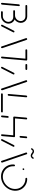

<svg xmlns="http://www.w3.org/2000/svg" viewBox="1534 -2228 694 3803"><g transform="rotate(90 1881.5 -327.0)"><path d="M52.6 0Q45.2 0 40.6 -5.4Q35.9 -10.7 36.7 -17.8L66.3 -354.4Q67 -361.9 72.6 -367Q78.1 -372.2 85.2 -372.2Q92.2 -372.2 97.2 -367Q102.2 -361.9 101.5 -354.4L71.9 -17.8Q71.1 -10.4 65.4 -5.2Q59.6 0 52.6 0ZM255.6 -277H322.2Q357.8 -277 386.7 -259.4Q415.6 -241.9 432 -212.4Q448.5 -183 448.5 -148.5Q448.5 -140.7 448.1 -136.7Q445.2 -100 423.7 -68.5Q402.2 -37 368.9 -18.5Q335.6 0 298.1 0H217.8Q210.7 0 206.1 -4.6Q201.5 -9.3 201.5 -16.3Q201.5 -24.1 207.2 -29.6Q213 -35.2 220.4 -35.2H301.1Q329.3 -35.2 354.1 -49.1Q378.9 -63 394.8 -86.3Q410.7 -109.6 413 -136.7Q413.3 -139.6 413.3 -145.9Q413.3 -171.5 400.9 -193.5Q388.5 -215.6 367 -228.7Q345.6 -241.9 319.3 -241.9H252.6ZM181.9 -257.8Q181.9 -265.6 187.6 -271.3Q193.3 -277 201.1 -277H285.2Q314.8 -277 340.7 -292.2Q366.7 -307.4 382.2 -333.3Q397.8 -359.3 397.8 -389.6Q397.8 -415.6 385.4 -437Q373 -458.5 351.3 -470.9Q329.6 -483.3 303.3 -483.3H94.8Q88.1 -483.3 83.5 -487.8Q78.9 -492.2 78.9 -499.3Q78.9 -507 84.4 -512.8Q90 -518.5 97.8 -518.5H306.3Q341.9 -518.5 370.7 -501.9Q399.6 -485.2 416.3 -456.1Q433 -427 433 -392.2Q433 -384.1 432.6 -380Q429.3 -342.6 408 -310.7Q386.7 -278.9 353.1 -260.4Q319.6 -241.9 282.2 -241.9H198.1Q191.1 -241.9 186.5 -246.5Q181.9 -251.1 181.9 -257.8Z M485.6 0Q478.5 0 473.9 -4.6Q469.3 -9.3 469.3 -16.3Q469.3 -21.1 471.5 -24.4L589.3 -255.9Q592.2 -260.7 596.9 -263.5Q601.5 -266.3 606.7 -266.3Q613.7 -266.3 618.1 -261.7Q622.6 -257 622.6 -250Q622.6 -247.4 620.7 -241.9L502.6 -10.4Q500 -5.6 495.4 -2.8Q490.7 0 485.6 0ZM935.2 -19.3Q935.2 -11.5 929.6 -5.7Q924.1 0 916.3 0Q910.7 0 906.7 -2.8Q902.6 -5.6 900.7 -10.4L736.7 -492.2Q735.2 -498.1 735.2 -499.6Q735.2 -507.4 740.9 -513Q746.7 -518.5 754.1 -518.5Q759.6 -518.5 763.5 -515.7Q767.4 -513 769.3 -508.5L933.7 -26.3Q935.2 -22.2 935.2 -19.3Z M1179.3 -502.2 1136.7 -17.8Q1135.9 -10.4 1130.4 -5.2Q1124.8 0 1117.8 0Q1110.7 0 1105.7 -5.2Q1100.7 -10.4 1101.5 -17.8L1144.1 -502.2ZM956.7 -499.3Q956.7 -507 962.2 -512.8Q967.8 -518.5 975.6 -518.5H1163Q1170 -518.5 1174.6 -513.9Q1179.3 -509.3 1179.3 -502.6Q1179.3 -494.8 1173.5 -489.1Q1167.8 -483.3 1160 -483.3H972.6Q965.9 -483.3 961.3 -487.8Q956.7 -492.2 956.7 -499.3ZM1247.4 -499.3Q1247.4 -507 1253 -512.8Q1258.5 -518.5 1266.3 -518.5H1350.4Q1357 -518.5 1361.9 -514.1Q1366.7 -509.6 1366.7 -503Q1366.7 -494.8 1360.9 -489.1Q1355.2 -483.3 1347.8 -483.3H1263.3Q1256.7 -483.3 1252 -487.8Q1247.4 -492.2 1247.4 -499.3Z M1319.3 0Q1312.2 0 1307.6 -4.6Q1303 -9.3 1303 -16.3Q1303 -21.1 1305.2 -24.4L1423 -255.9Q1425.9 -260.7 1430.6 -263.5Q1435.2 -266.3 1440.4 -266.3Q1447.4 -266.3 1451.9 -261.7Q1456.3 -257 1456.3 -250Q1456.3 -247.4 1454.4 -241.9L1336.3 -10.4Q1333.7 -5.6 1329.1 -2.8Q1324.4 0 1319.3 0ZM1768.9 -19.3Q1768.9 -11.5 1763.3 -5.7Q1757.8 0 1750 0Q1744.4 0 1740.4 -2.8Q1736.3 -5.6 1734.4 -10.4L1570.4 -492.2Q1568.9 -498.1 1568.9 -499.6Q1568.9 -507.4 1574.6 -513Q1580.4 -518.5 1587.8 -518.5Q1593.3 -518.5 1597.2 -515.7Q1601.1 -513 1603 -508.5L1767.4 -26.3Q1768.9 -22.2 1768.9 -19.3Z M2208.1 -19.3Q2208.1 -11.5 2202.6 -5.7Q2197 0 2189.3 0H1844.8Q1838.1 0 1833.5 -4.4Q1828.9 -8.9 1828.9 -15.9Q1828.9 -23.7 1834.4 -29.4Q1840 -35.2 1847.8 -35.2H2192.2Q2198.9 -35.2 2203.5 -30.6Q2208.1 -25.9 2208.1 -19.3ZM1858.1 -131.5Q1850.7 -131.5 1846.1 -136.7Q1841.5 -141.9 1841.9 -148.9L1872.6 -501.1Q1873.3 -508.1 1879.1 -513.3Q1884.8 -518.5 1891.9 -518.5Q1898.9 -518.5 1903.7 -513.3Q1908.5 -508.1 1907.8 -501.1L1877 -148.9Q1876.7 -141.9 1871.1 -136.7Q1865.6 -131.5 1858.1 -131.5Z M2284.1 0Q2276.7 0 2272 -5.4Q2267.4 -10.7 2268.1 -17.8L2278.5 -134.1Q2279.3 -141.5 2284.8 -146.7Q2290.4 -151.9 2297.4 -151.9Q2304.4 -151.9 2309.4 -146.7Q2314.4 -141.5 2313.7 -134.1L2303.3 -17.8Q2302.6 -10.4 2296.9 -5.2Q2291.1 0 2284.1 0ZM2329.3 -518.5Q2336.3 -518.5 2341.3 -513.3Q2346.3 -508.1 2345.6 -501.1L2324.4 -259.3Q2323.7 -251.9 2318 -246.9Q2312.2 -241.9 2305.2 -241.9Q2297.8 -241.9 2293.1 -247Q2288.5 -252.2 2289.3 -259.3L2310.4 -501.1Q2311.1 -508.1 2316.7 -513.3Q2322.2 -518.5 2329.3 -518.5ZM2677.8 -241.9H2305.2L2308.1 -277H2680.7ZM2680.7 -277Q2687.8 -277 2692.8 -271.9Q2697.8 -266.7 2697 -259.3L2675.9 -17.8Q2675.2 -10.4 2669.4 -5.2Q2663.7 0 2656.7 0Q2649.3 0 2644.6 -5.4Q2640 -10.7 2640.7 -17.8L2661.9 -259.3Q2662.6 -266.7 2668.1 -271.9Q2673.7 -277 2680.7 -277ZM2688.9 -366.7Q2681.5 -366.7 2676.9 -372Q2672.2 -377.4 2673 -384.4L2683 -501.1Q2683.7 -508.1 2689.3 -513.3Q2694.8 -518.5 2701.9 -518.5Q2708.9 -518.5 2713.9 -513.3Q2718.9 -508.1 2718.1 -501.1L2708.1 -384.4Q2707.4 -377 2701.7 -371.9Q2695.9 -366.7 2688.9 -366.7Z M2751.5 0Q2744.4 0 2739.8 -4.6Q2735.2 -9.3 2735.2 -16.3Q2735.2 -21.1 2737.4 -24.4L2855.2 -255.9Q2858.1 -260.7 2862.8 -263.5Q2867.4 -266.3 2872.6 -266.3Q2879.6 -266.3 2884.1 -261.7Q2888.5 -257 2888.5 -250Q2888.5 -247.4 2886.7 -241.9L2768.5 -10.4Q2765.9 -5.6 2761.3 -2.8Q2756.7 0 2751.5 0ZM3201.1 -19.3Q3201.1 -11.5 3195.6 -5.7Q3190 0 3182.2 0Q3176.7 0 3172.6 -2.8Q3168.5 -5.6 3166.7 -10.4L3002.6 -492.2Q3001.1 -498.1 3001.1 -499.6Q3001.1 -507.4 3006.9 -513Q3012.6 -518.5 3020 -518.5Q3025.6 -518.5 3029.4 -515.7Q3033.3 -513 3035.2 -508.5L3199.6 -26.3Q3201.1 -22.2 3201.1 -19.3ZM3112.6 -648.1Q3118.5 -648.1 3122.4 -644.1Q3126.3 -640 3126.3 -634.1Q3126.3 -632.2 3125.6 -630.6Q3124.8 -628.9 3124.4 -627.8Q3114.8 -609.3 3098.3 -598.5Q3081.9 -587.8 3063 -587.8Q3035.9 -587.8 3010.7 -609.6Q2992.2 -625.6 2975.9 -625.6Q2955.9 -625.6 2943.7 -602.6Q2941.9 -598.5 2938 -595.9Q2934.1 -593.3 2929.6 -593.3Q2923.7 -593.3 2920 -597.2Q2916.3 -601.1 2916.3 -606.7Q2916.3 -611.9 2917.8 -613.7Q2927.4 -632.2 2943.9 -643Q2960.4 -653.7 2979.3 -653.7Q3006.3 -653.7 3031.1 -632.2Q3050.7 -615.9 3066.3 -615.9Q3086.3 -615.9 3098.1 -638.9Q3100.4 -643 3104.3 -645.6Q3108.1 -648.1 3112.6 -648.1Z M3314.1 -441.1Q3314.1 -448.9 3319.6 -454.8Q3325.2 -460.7 3333 -460.7Q3340 -460.7 3344.6 -455.9Q3349.3 -451.1 3349.3 -444.4Q3349.3 -436.7 3343.3 -431.1Q3337.4 -425.6 3329.6 -425.6Q3323 -425.6 3318.5 -430Q3314.1 -434.4 3314.1 -441.1ZM3502.2 -499.6Q3502.2 -507.4 3508 -513Q3513.7 -518.5 3521.1 -518.5Q3587.8 -518.5 3642.2 -487.2Q3696.7 -455.9 3727.8 -401.9Q3758.9 -347.8 3758.9 -282.2Q3758.9 -271.1 3757.8 -259.3Q3751.5 -188.9 3711.5 -129.3Q3671.5 -69.6 3608.9 -34.8Q3546.3 0 3475.9 0Q3409.3 0 3354.8 -31.3Q3300.4 -62.6 3269.3 -116.7Q3238.1 -170.7 3238.1 -236.3Q3238.1 -247.8 3239.3 -259.3Q3240 -266.7 3245.7 -271.9Q3251.5 -277 3258.5 -277Q3265.9 -277 3270.6 -271.7Q3275.2 -266.3 3274.4 -259.3Q3273.7 -252.6 3273.7 -239.6Q3273.7 -183 3300.6 -136.1Q3327.4 -89.3 3374.4 -62.2Q3421.5 -35.2 3478.9 -35.2Q3540 -35.2 3594.1 -65.2Q3648.1 -95.2 3682.8 -146.7Q3717.4 -198.1 3722.6 -259.3Q3723.3 -265.9 3723.3 -279.6Q3723.3 -336.3 3696.5 -382.8Q3669.6 -429.3 3622.8 -456.3Q3575.9 -483.3 3518.1 -483.3Q3511.1 -483.3 3506.7 -488Q3502.2 -492.6 3502.2 -499.6Z"/></g></svg>

Font: 26F Galaxy Sans Light
Style: Italic
Weight: 300
Italic angle: -5°
Designer: C₂₉H₂₅N₃O₅
Version: Version 1.200